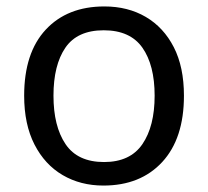

<svg xmlns="http://www.w3.org/2000/svg" viewBox="-20 -566 645 596"><path d="M551 -269Q551 -136 483.5 -63Q416 10 301 10Q230 10 174.5 -22.5Q119 -55 87 -117.5Q55 -180 55 -269Q55 -402 122 -474Q189 -546 304 -546Q377 -546 432.5 -513.5Q488 -481 519.5 -419.5Q551 -358 551 -269ZM146 -269Q146 -174 183.5 -118.5Q221 -63 303 -63Q384 -63 422 -118.5Q460 -174 460 -269Q460 -364 422 -418Q384 -472 302 -472Q220 -472 183 -418Q146 -364 146 -269Z"/></svg>

Font: Noto Sans New Tai Lue
Style: Regular
Weight: 400
Designer: Monotype Design Team
Foundry: Monotype Imaging Inc.
Version: Version 2.003